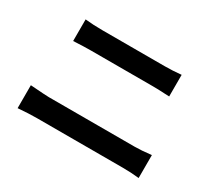

<svg xmlns="http://www.w3.org/2000/svg" viewBox="-121 -913 1242 1111"><g transform="rotate(30 500.0 -358.0)"><path d="M85.9 -37.1V-190.4Q190.4 -182.6 210.9 -182.6H785.2Q826.2 -182.6 894.5 -190.4V-37.1Q841.8 -43 785.2 -43H210.9Q160.2 -43 85.9 -37.1ZM169.9 -534.2V-678.7Q224.6 -672.9 287.1 -672.9H701.2Q754.9 -672.9 811.5 -678.7V-534.2Q801.8 -534.2 779.3 -535.6Q756.8 -537.1 736.8 -537.6Q716.8 -538.1 701.2 -538.1H288.1Q238.3 -538.1 169.9 -534.2Z"/></g></svg>

Font: Gen Shin Gothic Monospace Bold
Style: Bold
Weight: 700
Designer: [Source Han Sans]
Ryoko NISHIZUKA  (kana & ideographs); Paul D. Hunt (Latin, Greek & Cyrillic); Wenlong ZHANG  (bopomofo
Version: Version 1.002.20150607